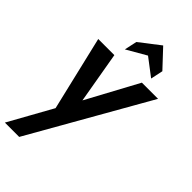

<svg xmlns="http://www.w3.org/2000/svg" viewBox="-304 -820 1137 1137"><g transform="rotate(45 265.0 -251.0)"><path d="M-6 242 173.5 -80.5 158.5 22.5 35 -499H170L236 -117.5L198 -124L400.5 -499H536L114 242ZM190 -567 207 -646 334 -744 438.5 -632.5 422 -555 313 -638Z"/></g></svg>

Font: Cabin
Style: Bold Italic
Weight: 700
Width: 4
Italic angle: -10°
Designer: Pablo Impallari
Foundry: Pablo Impallari. http://www.impallari.com Igino Marini. http://www.ikern.com
Version: Version 3.001